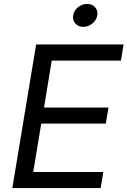

<svg xmlns="http://www.w3.org/2000/svg" viewBox="-20 -953 646 973"><path d="M42.5 0 163.1 -727.5H606.4L592.8 -646H242.2L203.1 -408.2H529.8L516.1 -326.7H189L148.4 -81.5H503.4L490.2 0ZM401.9 -816.9Q377 -816.9 361.8 -834Q346.7 -851.1 350.6 -875Q354.5 -899.4 375.5 -916.3Q396.5 -933.1 421.4 -933.1Q446.8 -933.1 461.9 -916.3Q477.1 -899.4 473.1 -875Q469.2 -851.1 448.2 -834Q427.2 -816.9 401.9 -816.9Z"/></svg>

Font: Adwaita Sans
Style: Italic
Weight: 400
Italic angle: -9.39999°
Designer: Rasmus Andersson
Foundry: rsms
Version: Version 4.001;git-9221beed3